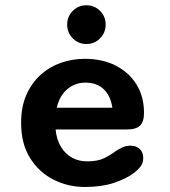

<svg xmlns="http://www.w3.org/2000/svg" viewBox="-20 -716 659 746"><path d="M309.5 10.5Q244.5 10.5 188 -18Q131.5 -46.5 96.8 -102Q62 -157.5 62 -239Q62 -300.5 82.2 -346.8Q102.5 -393 137 -424.5Q171.5 -456 216 -471.8Q260.5 -487.5 309.5 -487.5Q378 -487.5 429.8 -461Q481.5 -434.5 510.5 -387.5Q539.5 -340.5 539.5 -277.5Q539.5 -243 524.2 -228Q509 -213 473 -213H196Q200 -173 217 -145.2Q234 -117.5 260.2 -103.2Q286.5 -89 318 -89Q359 -89 384.2 -101.2Q409.5 -113.5 427.5 -127.5Q441.5 -137 456 -143.5Q470.5 -150 487 -150Q509 -150 522.8 -137.2Q536.5 -124.5 536.5 -102Q536.5 -82.5 526 -69Q515.5 -55.5 499 -43Q469.5 -21 421.8 -5.2Q374 10.5 309.5 10.5ZM200.5 -297.5H416.5Q410 -343.5 383.2 -369.2Q356.5 -395 311 -395Q286.5 -395 264.2 -384.5Q242 -374 225.2 -352.5Q208.5 -331 200.5 -297.5ZM315.5 -545Q284.5 -545 262.8 -567Q241 -589 241 -620.5Q241 -652 262.8 -673.8Q284.5 -695.5 315.5 -695.5Q347 -695.5 368.8 -673.8Q390.5 -652 390.5 -620.5Q390.5 -589 368.8 -567Q347 -545 315.5 -545Z"/></svg>

Font: Sono Monospace SemiBold
Style: Regular
Weight: 600
Designer: Tyler Finck
Foundry: Tyler Finck
Version: Version 2.112